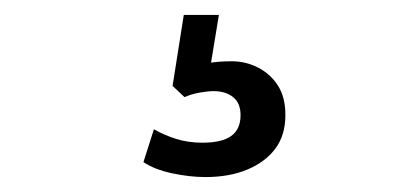

<svg xmlns="http://www.w3.org/2000/svg" viewBox="-20 -40 540 257"><path d="M255 197Q234 197 210.5 192Q187 187 172 177L186 133Q200 141 216 146Q232 151 251 151Q277 151 289.5 142Q302 133 302 114Q302 98 292 90Q282 82 266 82Q258 82 247 84Q236 86 227 90L211 75L226 -20H273L260 59L239 50Q247 46 261 44Q275 42 290 42Q309 42 325.5 50.5Q342 59 352 74.5Q362 90 362 114Q362 141 348.5 159Q335 177 311 187Q287 197 255 197Z"/></svg>

Font: Nunito Sans 7pt Condensed
Style: Regular
Weight: 400
Width: 3
Designer: Vernon Adams
Foundry: Vernon Adams
Version: Version 3.101;gftools[0.9.27]